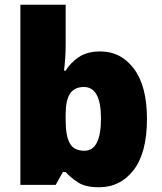

<svg xmlns="http://www.w3.org/2000/svg" viewBox="-20 -780 683 810"><path d="M257 -588Q257 -559 255 -532Q253 -505 250 -482H257Q278 -516 313 -539.5Q348 -563 404 -563Q490 -563 545 -490Q600 -417 600 -278Q600 -136 544 -63Q488 10 398 10Q340 10 309 -10.5Q278 -31 257 -54H245L215 0H66V-760H257ZM334 -413Q294 -413 275.5 -385Q257 -357 257 -298V-271Q257 -207 274.5 -175.5Q292 -144 336 -144Q406 -144 406 -280Q406 -413 334 -413Z"/></svg>

Font: Noto Sans Meetei Mayek Black
Style: Regular
Weight: 900
Designer: Monotype Design Team and Neelakash Kshetrimayum
Foundry: Monotype Imaging Inc.
Version: Version 2.002; ttfautohint (v1.8.4.7-5d5b)